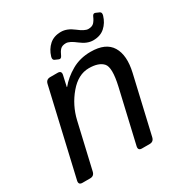

<svg xmlns="http://www.w3.org/2000/svg" viewBox="-159 -794 869 914"><g transform="rotate(-30 275.5 -337.0)"><path d="M210 -573.7Q199.2 -578.6 204.1 -595.2Q214.4 -629.9 239 -651.9Q263.7 -673.8 302.7 -673.8Q335.9 -673.8 370.1 -647Q404.3 -620.1 423.3 -620.1Q444.3 -620.1 454.6 -630.9Q464.8 -641.6 472.7 -660.2Q479 -674.8 490.7 -669.9L509.8 -661.6Q520.5 -656.7 515.6 -640.1Q505.4 -605.5 480.7 -583.5Q456.1 -561.5 417 -561.5Q383.8 -561.5 349.6 -588.4Q315.4 -615.2 296.4 -615.2Q275.4 -615.2 265.1 -604.5Q254.9 -593.8 247.1 -575.2Q240.7 -560.5 229 -565.4ZM32.7 0Q10.7 0 15.6 -22L124 -490.7Q128.9 -512.7 150.9 -512.7H191.9Q213.9 -512.7 209 -490.7L195.8 -432.1H197.8Q226.6 -467.8 272.7 -494.4Q318.8 -521 377.4 -521Q460.4 -521 490.7 -470.9Q521 -420.9 501 -334L428.7 -22Q423.8 0 401.9 0H359.9Q337.9 0 342.8 -22L409.7 -310.5Q431.6 -406.2 408.2 -431.9Q384.8 -457.5 331.1 -457.5Q272.5 -457.5 224.4 -400.6Q176.3 -343.8 159.2 -270.5L101.6 -22Q96.7 0 74.7 0Z"/></g></svg>

Font: Istok Web
Style: BoldItalic
Weight: 700
Italic angle: -13°
Designer: Andrey V. Panov
Foundry: Andrey V. Panov
Version: Version 1.0.2g